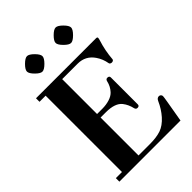

<svg xmlns="http://www.w3.org/2000/svg" viewBox="-259 -1018 1129 1129"><g transform="rotate(-45 305.5 -453.0)"><path d="M144.3 -801.5Q120.1 -825.7 120.1 -841.8Q120.1 -857.9 144.3 -882.1Q168.5 -906.2 184.6 -906.2Q200.7 -906.2 224.9 -882.1Q249 -857.9 249 -841.8Q249 -825.7 224.9 -801.5Q200.7 -777.3 184.6 -777.3Q168.5 -777.3 144.3 -801.5ZM382.6 -801.5Q358.4 -825.7 358.4 -841.8Q358.4 -857.9 382.6 -882.1Q406.7 -906.2 422.9 -906.2Q439 -906.2 463.1 -882.1Q487.3 -857.9 487.3 -841.8Q487.3 -825.7 463.1 -801.5Q439 -777.3 422.9 -777.3Q406.7 -777.3 382.6 -801.5ZM46.9 0V-29.3H97.7V-664.1H46.9V-693.4H545.4Q556.6 -693.4 556.6 -686.5Q556.6 -679.7 553.2 -669.4Q532.2 -604 527.3 -537.1Q526.9 -532.7 522.2 -529.5Q517.6 -526.4 511.2 -526.4Q505.9 -526.4 500.7 -529.3Q495.6 -532.2 495.1 -537.1Q488.3 -577.6 465.8 -610.4Q429.2 -664.1 363.8 -664.1H235.4V-374H279.3Q311.5 -374 339.4 -382.8Q367.2 -391.6 382.3 -408.2Q405.8 -433.6 413.6 -469.2Q417 -482.4 428.7 -482.4Q444.8 -482.4 444.8 -468.8V-244.6Q444.8 -231 429.2 -231Q417 -231 413.6 -244.1Q405.3 -281.2 384.3 -308.1Q356 -344.7 279.3 -344.7H235.4V-29.3H330.1Q384.8 -29.3 421.4 -41.7Q458 -54.2 491.2 -91.3Q522.5 -126.5 543.5 -173.8Q551.3 -191.4 566.4 -191.4Q573.7 -191.4 578.9 -186.3Q584 -181.2 584 -174.3Q584 -167 578.1 -132.8L555.2 0Z"/></g></svg>

Font: Monomachus
Style: Medium
Weight: 500
Designer: Alexey Kryukov
Version: Version 1.0